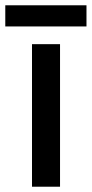

<svg xmlns="http://www.w3.org/2000/svg" viewBox="-38 -706 347 726"><path d="M289 -686H-18V-606H289ZM189 0V-539H83V0Z"/></svg>

Font: Noto Sans Arabic UI Md
Style: Regular
Weight: 500
Designer: Monotype Design Team, Nadine Chahine and Nizar Qandah
Foundry: Monotype Imaging Inc.
Version: Version 2.010